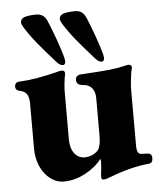

<svg xmlns="http://www.w3.org/2000/svg" viewBox="-51 -719 658 784"><g transform="rotate(-5 278.0 -326.5)"><path d="M333 11Q333 -4 336 -22L338 -52Q338 -62 336 -64Q311 -31 267.5 -8Q224 15 180 15Q150 15 124.5 -4.5Q99 -24 84.5 -57Q70 -90 70 -130V-314Q70 -339 61.5 -352.5Q53 -366 31 -370Q24 -371 19.5 -376Q15 -381 15 -389Q15 -396 19 -401Q23 -406 30 -407Q70 -409 105.5 -415Q141 -421 186 -432Q203 -437 210 -437Q224 -437 223 -423Q215 -382 215 -346V-155Q215 -119 230.5 -98Q246 -77 271 -76Q305 -76 327 -98Q333 -104 337 -119.5Q341 -135 341 -158V-314Q341 -339 328 -354.5Q315 -370 290 -371Q265 -373 265 -394Q265 -405 272 -410Q279 -415 290 -415Q373 -420 406.5 -423.5Q440 -427 468 -434Q480 -437 482 -437Q497 -437 497 -425Q497 -422 493 -408Q491 -396 488.5 -373.5Q486 -351 486 -338V-106Q486 -70 504 -70L528 -69Q538 -69 543 -64Q548 -59 548 -50Q548 -39 544 -33.5Q540 -28 530 -27Q456 -20 369 14Q351 21 342 21Q333 21 333 11ZM192 -474Q149 -522 120 -557.5Q91 -593 70 -627Q62 -640 62 -647Q62 -662 78 -668Q94 -674 128 -674Q158 -674 171 -643Q184 -613 201 -565.5Q218 -518 225 -491Q228 -479 228 -473Q228 -467 225 -463Q222 -459 218 -459Q205 -459 192 -474ZM351 -474Q308 -522 279 -557.5Q250 -593 229 -627Q221 -640 221 -647Q221 -662 237 -668Q253 -674 287 -674Q317 -674 330 -643Q343 -613 360 -565.5Q377 -518 384 -491Q387 -479 387 -473Q387 -467 384 -463Q381 -459 377 -459Q364 -459 351 -474Z"/></g></svg>

Font: EB Garamond ExtraBold
Style: Regular
Weight: 800
Designer: Georg Duffner and Octavio Pardo
Foundry: Georg Duffner
Version: Version 1.000